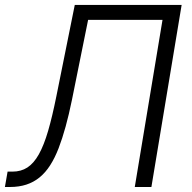

<svg xmlns="http://www.w3.org/2000/svg" viewBox="-37 -747 767 767"><path d="M-6.7 -61.4H12.8Q46.9 -61.4 72.4 -77.9Q98 -94.5 118.3 -130.7Q138.5 -166.9 155.2 -224.1Q171.9 -281.2 188.2 -362.6L261.7 -727.3H688.6L567.8 0H501.4L612.2 -667.6H315L250.4 -348Q226.6 -231.2 197.1 -154.8Q182.2 -116.1 163.5 -87Q144.9 -57.9 121.3 -38.5Q97.7 -19.2 68.4 -9.6Q39.1 0 2.8 0H-17.4Z"/></svg>

Font: Inter P Light
Style: Italic
Weight: 300
Italic angle: 9.39999°
Designer: Rasmus Andersson
Foundry: rsms
Version: Version 3.018;git-588b23468